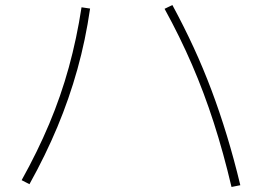

<svg xmlns="http://www.w3.org/2000/svg" viewBox="-20 -743 1040 763"><path d="M900 0Q868 -136 829.5 -255.5Q791 -375 743 -486Q695 -597 634 -708L665 -723Q711 -638 749.5 -554.5Q788 -471 820.5 -384.5Q853 -298 881.5 -204.5Q910 -111 935 -7ZM66 -27Q129 -140 175.5 -250.5Q222 -361 253.5 -475.5Q285 -590 304 -714L338 -709Q320 -584 287.5 -467.5Q255 -351 208 -238.5Q161 -126 97 -11Z"/></svg>

Font: M PLUS 1 ExtraLight
Style: Regular
Weight: 250
Version: Version 1.001